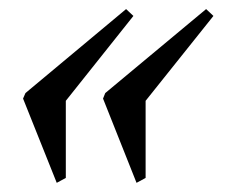

<svg xmlns="http://www.w3.org/2000/svg" viewBox="-20 -456 518 423"><path d="M125 -64 105 -53.2 30.8 -238.8 36.1 -251 257.8 -436 273.9 -420.9 125 -233.9ZM300.8 -64 280.8 -53.2 207 -238.8 211.9 -251 434.1 -436 450.2 -420.9 300.8 -233.9Z"/></svg>

Font: Libre Caslon Text
Style: Italic
Weight: 400
Italic angle: -25°
Designer: Pablo Impallari, Rodrigo Fuenzalida
Foundry: Pablo Impallari, Rodrigo Fuenzalida
Version: Version 1.002